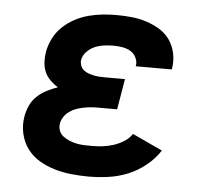

<svg xmlns="http://www.w3.org/2000/svg" viewBox="-44 -575 688 630"><g transform="rotate(5 300.0 -260.0)"><path d="M270 8Q241 8 212.5 5Q184 2 157 -6Q130 -14 106.5 -28Q83 -42 67 -63.5Q51 -85 44.5 -113Q38 -141 43 -170Q46 -188 54 -206Q62 -224 76.5 -237.5Q91 -251 108.5 -260Q126 -269 144 -275Q131 -283 119 -294.5Q107 -306 100.5 -321Q94 -336 93 -353Q92 -370 95 -388Q99 -410 110 -432Q121 -454 139 -471Q157 -488 178.5 -499.5Q200 -511 222.5 -517Q245 -523 268 -525.5Q291 -528 314 -528Q340 -528 365 -525.5Q390 -523 413.5 -515.5Q437 -508 457.5 -495.5Q478 -483 491.5 -464Q505 -445 510.5 -420.5Q516 -396 512 -370L511 -366H392L393 -368Q395 -382 388.5 -395Q382 -408 370 -415Q358 -422 343.5 -424.5Q329 -427 314 -427Q299 -427 283.5 -425Q268 -423 253.5 -417Q239 -411 227 -399Q215 -387 212 -371Q211 -362 214 -353Q217 -344 224.5 -338Q232 -332 240.5 -329Q249 -326 258.5 -324Q268 -322 277.5 -321.5Q287 -321 297 -321H361L344 -220H280Q268 -220 256.5 -219Q245 -218 233 -215.5Q221 -213 209.5 -209Q198 -205 187.5 -197.5Q177 -190 170 -179.5Q163 -169 161 -157Q159 -144 163.5 -133Q168 -122 177.5 -115Q187 -108 198 -103.5Q209 -99 221 -96.5Q233 -94 245.5 -93.5Q258 -93 271 -93Q288 -93 306 -95Q324 -97 341.5 -102.5Q359 -108 375.5 -118Q392 -128 403 -144L502 -98Q484 -70 456.5 -48Q429 -26 398 -13.5Q367 -1 334.5 3.5Q302 8 270 8Z"/></g></svg>

Font: Iosevka Etoile
Style: Bold Italic
Weight: 700
Italic angle: -9°
Designer: Belleve Invis
Foundry: Belleve Invis
Version: Version 28.1.0; ttfautohint (v1.8.4)